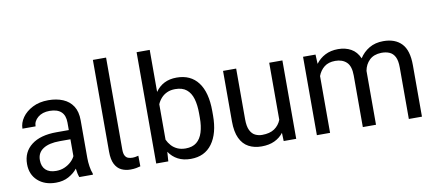

<svg xmlns="http://www.w3.org/2000/svg" viewBox="-68 -1007 2893 1274"><g transform="rotate(-10 1378.5 -370.0)"><path d="M453.1 -115.2Q453.1 -88.4 457.5 -58.8Q461.9 -29.3 470.7 -7.8V0H378.9Q369.6 -23.4 365.7 -59.1Q342.8 -30.3 306.4 -10.3Q270 9.8 220.7 9.8Q145 9.8 98.6 -32.5Q52.2 -74.7 52.2 -145Q52.2 -226.1 112.3 -272.7Q172.4 -319.3 281.2 -319.3H364.3V-370.1Q364.3 -466.3 260.3 -466.8Q211.4 -466.8 181.4 -441.7Q151.4 -416.5 151.4 -381.8H63Q63 -420.4 87.9 -456.1Q112.8 -491.7 158 -514.9Q203.1 -538.1 264.2 -538.1Q319.3 -538.1 362.1 -520.3Q404.8 -502.4 429 -465.3Q453.1 -428.2 453.1 -369.1ZM234.9 -66.9Q266.6 -66.9 292.2 -78.1Q317.9 -89.4 336.4 -106.7Q355 -124 364.3 -143.6V-257.3H292.5Q219.7 -257.3 180.2 -231.4Q140.6 -205.6 140.6 -156.2Q140.6 -113.3 165 -90.1Q189.5 -66.9 234.9 -66.9Z M691.4 -750V-130.9Q691.4 -103 699.2 -88.9Q707 -74.7 720 -70.1Q732.9 -65.4 748 -65.4Q759.3 -65.4 770.3 -67.4Q781.2 -69.3 788.1 -71.3Q788.6 -71.3 789.1 -71.3L790 0Q778.8 3.4 761.5 6.6Q744.1 9.8 722.7 9.8Q688.5 9.8 661.4 -3.4Q634.3 -16.6 618.4 -47.6Q602.5 -78.6 602.5 -131.3V-750Z M1128.4 -538.1Q1223.1 -538.1 1273.4 -471.2Q1323.7 -404.3 1323.7 -278.3V-248.5Q1323.7 -127.9 1273.4 -59.1Q1223.1 9.8 1129.4 9.8Q1079.6 9.8 1043.2 -9.3Q1006.8 -28.3 982.9 -64L978.5 0H897V-750H985.4V-466.8Q1009.3 -501.5 1044.9 -519.8Q1080.6 -538.1 1128.4 -538.1ZM1234.9 -248.5V-278.3Q1234.9 -335 1222.7 -376.7Q1210.4 -418.5 1182.4 -441.4Q1154.3 -464.4 1106.4 -464.4Q1074.7 -464.4 1051.3 -453.6Q1027.8 -442.9 1011.5 -424.8Q995.1 -406.7 985.4 -383.8V-145Q995.6 -122.6 1012.2 -104.2Q1028.8 -85.9 1052.5 -75.2Q1076.2 -64.5 1107.4 -64.5Q1153.3 -64.5 1181.2 -86.9Q1209 -109.4 1221.9 -150.9Q1234.9 -192.4 1234.9 -248.5Z M1751.5 -528.3H1840.3V0H1755.9L1753.9 -55.7Q1730.5 -24.9 1693.8 -7.6Q1657.2 9.8 1606 9.8Q1556.6 9.8 1519.3 -10.3Q1481.9 -30.3 1461.2 -74Q1440.4 -117.7 1440.4 -188V-528.3H1528.8V-187Q1528.8 -138.7 1542 -112.1Q1555.2 -85.4 1576.7 -75.2Q1598.1 -64.9 1622.6 -64.9Q1674.8 -64.9 1706.1 -86.4Q1737.3 -107.9 1751.5 -144Z M2521.5 -538.1Q2600.6 -538.1 2644 -492.7Q2687.5 -447.3 2687.5 -347.2V0H2599.1V-347.7Q2599.1 -393.1 2586.2 -418.5Q2573.2 -443.8 2549.8 -454.1Q2526.4 -464.4 2494.1 -463.9Q2443.8 -462.4 2414.8 -434.3Q2385.7 -406.2 2377.9 -363.3V-352.1V0H2289.1V-347.7Q2289.1 -410.6 2260.7 -437.5Q2232.4 -464.4 2184.6 -464.4Q2138.7 -464.4 2110.4 -441.9Q2082 -419.4 2068.4 -382.8V0H1979.5V-528.3H2063.5L2066.4 -465.3Q2091.8 -499.5 2129.4 -518.8Q2167 -538.1 2216.8 -538.1Q2266.1 -538.1 2303.5 -517.1Q2340.8 -496.1 2360.8 -450.7Q2385.7 -490.2 2426.3 -514.2Q2466.8 -538.1 2521.5 -538.1Z"/></g></svg>

Font: Robert Sans Medium
Style: Regular
Weight: 500
Designer: Christian Robertson (extended by Adam Twardoch)
Foundry: Google
Version: Version 12.135;April 2, 2019;FontCreator 11.5.0.2425 64-bit;